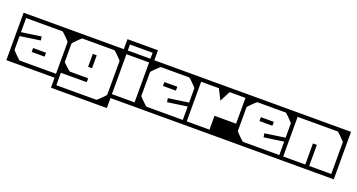

<svg xmlns="http://www.w3.org/2000/svg" viewBox="-63 -1162 3424 1840"><g transform="rotate(20 1649.5 -242.0)"><path d="M-20 -279H20V-120Q20 -118.5 27.8 -110Q35.5 -101.5 47 -89.8Q58.5 -78 70.5 -66.5Q82.5 -55 91 -47.5Q99.5 -40 101 -40Q101 -40 101 -40Q101 -40 101 -40Q101 -40 101 -40Q101 -40 101 -40Q107 -40 123.2 -40Q139.5 -40 160.2 -40Q181 -40 201.2 -40Q221.5 -40 235.5 -40Q249.5 -40 252 -40Q252 -30.5 252 -20.2Q252 -10 252 0Q252 0 252 0Q252 0 252 0Q252 0 252 0Q252 0 252 0Q252 0 252 0Q252 0 232.2 0Q212.5 0 181.8 0Q151 0 116 0Q81 0 50.2 0Q19.5 0 -0.2 0Q-20 0 -20 0Q-20 0 -20 0Q-20 0 -20 0Q-20 0 -20 0Q-20 0 -20 0Q-20 0 -20 -14Q-20 -28 -20 -52Q-20 -76 -20 -105.5Q-20 -135 -20 -166.2Q-20 -197.5 -20 -227Q-20 -256.5 -20 -279ZM-20 -235Q-20 -235 -20 -253Q-20 -271 -20 -299.2Q-20 -327.5 -20 -359.5Q-20 -391.5 -20 -419.8Q-20 -448 -20 -466Q-20 -484 -20 -484Q-20 -484 -20 -484Q-20 -484 -20 -484Q-20 -484 -20 -484Q-20 -484 -20 -484Q-20 -484 -0.2 -484Q19.5 -484 50.2 -484Q81 -484 116 -484Q151 -484 181.8 -484Q212.5 -484 232.2 -484Q252 -484 252 -484Q252 -484 252 -484Q252 -484 252 -484Q252 -484 252 -484Q252 -484 252 -484Q252 -484 252 -484Q252 -474.5 252 -464.2Q252 -454 252 -444Q252 -444 228.5 -444Q205 -444 170.5 -444Q136 -444 101.5 -444Q67 -444 43.5 -444Q20 -444 20 -444Q20 -444 20 -444Q20 -444 20 -444Q20 -444 20 -444Q20 -444 20 -444Q20 -444 20 -444Q20 -444 20 -444Q20 -444 20 -444Q20 -444 20 -444Q20 -444 20 -444Q20 -444 20 -444Q20 -444 20 -444Q20 -444 20 -423Q20 -402 20 -370.8Q20 -339.5 20 -308.2Q20 -277 20 -256Q20 -235 20 -235ZM512 -205H472V-364Q472 -365.5 464.2 -374Q456.5 -382.5 445 -394.2Q433.5 -406 421.5 -417.5Q409.5 -429 401 -436.5Q392.5 -444 391 -444Q391 -444 391 -444Q391 -444 391 -444Q391 -444 391 -444Q391 -444 391 -444Q385 -444 368.8 -444Q352.5 -444 331.8 -444Q311 -444 290.8 -444Q270.5 -444 256.5 -444Q242.5 -444 240 -444Q240 -454 240 -464.2Q240 -474.5 240 -484Q240 -484 240 -484Q240 -484 240 -484Q240 -484 240 -484Q240 -484 240 -484Q240 -484 240 -484Q240 -484 259.8 -484Q279.5 -484 310.2 -484Q341 -484 376 -484Q411 -484 441.8 -484Q472.5 -484 492.2 -484Q512 -484 512 -484Q512 -484 512 -484Q512 -484 512 -484Q512 -484 512 -484Q512 -484 512 -484Q512 -484 512 -470Q512 -456 512 -432Q512 -408 512 -378.5Q512 -349 512 -317.5Q512 -286 512 -257Q512 -228 512 -205ZM512 -249Q512 -249 512 -231Q512 -213 512 -184.8Q512 -156.5 512 -124.5Q512 -92.5 512 -64.2Q512 -36 512 -18Q512 0 512 0Q512 0 512 0Q512 0 512 0Q512 0 512 0Q512 0 512 0Q512 0 492.2 0Q472.5 0 441.8 0Q411 0 376 0Q341 0 310.2 0Q279.5 0 259.8 0Q240 0 240 0Q240 0 240 0Q240 0 240 0Q240 0 240 0Q240 0 240 0Q240 0 240 0Q240 -10 240 -20.2Q240 -30.5 240 -40Q240 -40 263.5 -40Q287 -40 321.5 -40Q356 -40 390.5 -40Q425 -40 448.5 -40Q472 -40 472 -40Q472 -40 472 -40Q472 -40 472 -40Q472 -40 472 -40Q472 -40 472 -40Q472 -40 472 -40Q472 -40 472 -40Q472 -40 472 -40Q472 -40 472 -40Q472 -40 472 -40Q472 -40 472 -40Q472 -40 472 -40Q472 -40 472 -61Q472 -82 472 -113.2Q472 -144.5 472 -175.8Q472 -207 472 -228Q472 -249 472 -249ZM512 -128H472Q472 -155.5 472 -172Q472 -188.5 472 -203.8Q472 -219 472 -243Q472 -243 472 -243Q472 -243 472 -243Q472 -243 472 -243Q472 -243 472 -243Q472 -268 472 -281Q472 -294 472 -302.8Q472 -311.5 472 -323.2Q472 -335 472 -358H512ZM185 -157Q185 -157 185 -157Q185 -157 185 -157Q185 -157 185 -157Q185 -157 185 -157Q185 -157 185 -157Q185 -157 185 -157Q185 -157 185 -157Q182 -157 181.5 -157.5Q181 -158 181 -161Q181 -166.5 181 -171.8Q181 -177 181 -182.2Q181 -187.5 181 -193Q181 -196 181.5 -196.5Q182 -197 185 -197Q185 -197 185 -197Q185 -197 185 -197Q185 -197 185 -197Q185 -197 185 -197Q185 -197 185 -197Q185 -197 185 -197Q185 -197 185 -197Q185 -197 203.8 -197Q222.5 -197 247 -197Q271.5 -197 290.2 -197Q309 -197 309 -197Q309 -197 309 -197Q309 -197 309 -197Q312 -197 312.5 -196.5Q313 -196 313 -193Q313 -187.5 313 -182.2Q313 -177 313 -171.8Q313 -166.5 313 -161Q313 -158 312.5 -157.5Q312 -157 309 -157Q309 -157 309 -157Q309 -157 309 -157Q309 -157 290.2 -157Q271.5 -157 247 -157Q222.5 -157 203.8 -157Q185 -157 185 -157ZM1 -314H20Q20 -314 20 -310.5Q20 -307 20 -303.5Q20 -300 20 -300Q20 -300 40.2 -303Q60.5 -306 90.2 -310.2Q120 -314.5 149.8 -318.8Q179.5 -323 199.8 -326Q220 -329 220 -329Q220 -329 220.2 -327Q220.5 -325 221.2 -320.8Q222 -316.5 223 -310Q224 -303.5 224.8 -299Q225.5 -294.5 225.8 -292.2Q226 -290 226 -290Q226 -290 205.2 -287Q184.5 -284 153.8 -279.5Q123 -275 92.2 -270.5Q61.5 -266 40.8 -263Q20 -260 20 -260Q20 -260 20 -255.2Q20 -250.5 20 -245.8Q20 -241 20 -241H1Z M1042 -205H1002V-364Q1002 -365.5 994.2 -374Q986.5 -382.5 975 -394.2Q963.5 -406 951.5 -417.5Q939.5 -429 931 -436.5Q922.5 -444 921 -444Q921 -444 921 -444Q921 -444 921 -444Q921 -444 921 -444Q921 -444 903.8 -444Q886.5 -444 861 -444Q835.5 -444 810 -444Q784.5 -444 767.2 -444Q750 -444 750 -444Q750 -454 750 -464.2Q750 -474.5 750 -484Q750 -484 750 -484Q750 -484 750 -484Q750 -484 750 -484Q750 -484 750 -484Q750 -484 750 -484Q753.5 -484 776 -484Q798.5 -484 831.8 -484Q865 -484 901.2 -484Q937.5 -484 969.5 -484Q1001.5 -484 1021.8 -484Q1042 -484 1042 -484Q1042 -484 1042 -484Q1042 -484 1042 -484Q1042 -484 1042 -484Q1042 -484 1042 -484Q1042 -484 1042 -463.8Q1042 -443.5 1042 -411.8Q1042 -380 1042 -344.5Q1042 -309 1042 -277.2Q1042 -245.5 1042 -225.2Q1042 -205 1042 -205ZM472 -205Q472 -205 472 -225.2Q472 -245.5 472 -277.2Q472 -309 472 -344.5Q472 -380 472 -411.8Q472 -443.5 472 -463.8Q472 -484 472 -484Q472 -484 472 -484Q472 -484 472 -484Q472 -484 472 -484Q472 -484 472 -484Q472 -484 492.2 -484Q512.5 -484 544.5 -484Q576.5 -484 612.8 -484Q649 -484 682.2 -484Q715.5 -484 738 -484Q760.5 -484 764 -484Q764 -484 764 -484Q764 -484 764 -484Q764 -484 764 -484Q764 -484 764 -484Q764 -484 764 -484Q764 -474.5 764 -464.2Q764 -454 764 -444Q764 -444 746.8 -444Q729.5 -444 704 -444Q678.5 -444 653 -444Q627.5 -444 610.2 -444Q593 -444 593 -444Q593 -444 593 -444Q593 -444 593 -444Q593 -444 593 -444Q591.5 -444 583 -436.5Q574.5 -429 562.5 -417.5Q550.5 -406 539 -394.2Q527.5 -382.5 519.8 -374Q512 -365.5 512 -364V-205ZM738 -212Q738 -212 738 -230.8Q738 -249.5 738 -274Q738 -298.5 738 -317.2Q738 -336 738 -336Q738 -336 738 -336Q738 -336 738 -336Q738 -339 738.5 -339.5Q739 -340 742 -340Q747.5 -340 752.8 -340Q758 -340 763.2 -340Q768.5 -340 774 -340Q777 -340 777.5 -339.5Q778 -339 778 -336Q778 -336 778 -336Q778 -336 778 -336Q778 -336 778 -317.2Q778 -298.5 778 -274Q778 -249.5 778 -230.8Q778 -212 778 -212Q778 -212 778 -212Q778 -212 778 -212Q778 -212 778 -212Q778 -212 778 -212Q778 -212 778 -212Q778 -212 778 -212Q778 -212 778 -212Q778 -209 777.5 -208.5Q777 -208 774 -208Q766 -208 758.2 -208Q750.5 -208 742 -208Q739 -208 738.5 -208.5Q738 -209 738 -212Q738 -212 738 -212Q738 -212 738 -212Q738 -212 738 -212Q738 -212 738 -212Q738 -212 738 -212Q738 -212 738 -212Q738 -212 738 -212ZM1042 -177Q1042 -177 1042 -156.8Q1042 -136.5 1042 -104.8Q1042 -73 1042 -37.5Q1042 -2 1042 29.8Q1042 61.5 1042 81.8Q1042 102 1042 102Q1042 102 1042 102Q1042 102 1042 102Q1042 102 1042 102Q1042 102 1042 102Q1042 102 1021.8 102Q1001.5 102 969.5 102Q937.5 102 901.2 102Q865 102 831.8 102Q798.5 102 776 102Q753.5 102 750 102Q750 102 750 102Q750 102 750 102Q750 102 750 102Q750 102 750 102Q750 102 750 102Q750 92 750 81.8Q750 71.5 750 62Q750 62 767.2 62Q784.5 62 810 62Q835.5 62 861 62Q886.5 62 903.8 62Q921 62 921 62Q921 62 921 62Q921 62 921 62Q921 62 921 62Q922.5 62 931 54.5Q939.5 47 951.5 35.5Q963.5 24 975 12.2Q986.5 0.5 994.2 -8Q1002 -16.5 1002 -18V-177ZM1042 -77H1002Q1002 -104.5 1002 -121Q1002 -137.5 1002 -152.8Q1002 -168 1002 -192Q1002 -192 1002 -192Q1002 -192 1002 -192Q1002 -192 1002 -192Q1002 -192 1002 -192Q1002 -217 1002 -230Q1002 -243 1002 -251.8Q1002 -260.5 1002 -272.2Q1002 -284 1002 -307H1042ZM590 -105Q590 -105 603.5 -105Q617 -105 638 -105Q659 -105 683 -105Q707 -105 728 -105Q749 -105 762.5 -105Q776 -105 776 -105Q776 -105 776 -99.8Q776 -94.5 776 -89.2Q776 -84 776 -84Q776 -84 776 -79.2Q776 -74.5 776 -69.8Q776 -65 776 -65Q763.5 -65 742.2 -65Q721 -65 694.8 -65Q668.5 -65 640.8 -65Q613 -65 586.8 -65Q560.5 -65 539 -65Q517.5 -65 504 -65Q504 -65 504 -65Q504 -65 504 -65Q504 -65 504 -65Q504 -72.5 504 -91.8Q504 -111 504 -135.5Q504 -160 504 -184Q504 -208 504 -225Q504 -242 504 -246H512Q512 -239 512 -228.5Q512 -218 512 -204.5Q512 -191 512 -175Q512 -173.5 519.5 -166Q527 -158.5 538 -148.2Q549 -138 560.5 -128Q572 -118 580.2 -111.5Q588.5 -105 590 -105ZM472 -177H512Q512 -177 512 -159.8Q512 -142.5 512 -115.2Q512 -88 512 -57.5Q512 -27 512 0.2Q512 27.5 512 44.8Q512 62 512 62Q512 62 512 62Q512 62 512 62Q512 62 512 62Q512 62 512 62Q512 62 512 62Q512 62 512 62Q512 62 512 62Q512 62 512 62Q512 62 512 62Q512 62 512 62Q512 62 512 62Q512 62 512 62Q512 62 530.2 62Q548.5 62 577.2 62Q606 62 638 62Q670 62 698.8 62Q727.5 62 745.8 62Q764 62 764 62Q764 71.5 764 81.8Q764 92 764 102Q764 102 764 102Q764 102 764 102Q764 102 764 102Q764 102 764 102Q764 102 764 102Q764 102 743 102Q722 102 688.8 102Q655.5 102 618 102Q580.5 102 547.2 102Q514 102 493 102Q472 102 472 102Q472 102 472 102Q472 102 472 102Q472 102 472 102Q472 102 472 102Q472 102 472 81.8Q472 61.5 472 29.8Q472 -2 472 -37.5Q472 -73 472 -104.8Q472 -136.5 472 -156.8Q472 -177 472 -177ZM472 -76V-306H512Q512 -283 512 -271.2Q512 -259.5 512 -250.8Q512 -242 512 -229Q512 -216 512 -191Q512 -191 512 -191Q512 -191 512 -191Q512 -191 512 -191Q512 -191 512 -191Q512 -167 512 -151.8Q512 -136.5 512 -120Q512 -103.5 512 -76Z M1313 -249Q1313 -228.5 1313 -204.2Q1313 -180 1313 -153.8Q1313 -127.5 1313 -100.8Q1313 -74 1313 -48.5Q1313 -23 1313 0Q1313 0 1297.2 0Q1281.5 0 1258.2 0Q1235 0 1211.8 0Q1188.5 0 1172.8 0Q1157 0 1157 0Q1157 0 1157 0Q1157 0 1157 0Q1157 0 1157 0Q1157 0 1157 0Q1153.5 -7.5 1153.5 -20Q1153.5 -32.5 1157 -40Q1167.5 -40 1180.5 -40Q1193.5 -40 1208.2 -40Q1223 -40 1239.5 -40Q1256 -40 1273 -40Q1273 -40 1273 -40Q1273 -40 1273 -40Q1273 -40 1273 -40Q1273 -40 1273 -40Q1273 -40 1273 -40Q1273 -40 1273 -40Q1273 -40 1273 -40Q1273 -40 1273 -40Q1273 -40 1273 -61Q1273 -82 1273 -113.2Q1273 -144.5 1273 -175.8Q1273 -207 1273 -228Q1273 -249 1273 -249ZM1002 -249H1042Q1042 -249 1042 -228Q1042 -207 1042 -175.8Q1042 -144.5 1042 -113.2Q1042 -82 1042 -61Q1042 -40 1042 -40Q1042 -40 1042 -40Q1042 -40 1042 -40Q1042 -40 1042 -40Q1042 -40 1042 -40Q1042 -40 1042 -40Q1042 -40 1042 -40Q1042 -40 1042 -40Q1042 -40 1042 -40Q1059.5 -40 1075.8 -40Q1092 -40 1106.8 -40Q1121.5 -40 1134.5 -40Q1147.5 -40 1158 -40Q1162 -32.5 1162 -20Q1162 -7.5 1158 0Q1158 0 1158 0Q1158 0 1158 0Q1158 0 1158 0Q1158 0 1158 0Q1158 0 1142.2 0Q1126.5 0 1103.2 0Q1080 0 1056.8 0Q1033.5 0 1017.8 0Q1002 0 1002 0Q1002 -23 1002 -48.5Q1002 -74 1002 -100.8Q1002 -127.5 1002 -153.8Q1002 -180 1002 -204.2Q1002 -228.5 1002 -249ZM1002 -358H1042Q1042 -330.5 1042 -314Q1042 -297.5 1042 -282.2Q1042 -267 1042 -243Q1042 -243 1042 -243Q1042 -243 1042 -243Q1042 -243 1042 -243Q1042 -243 1042 -243Q1042 -218 1042 -205Q1042 -192 1042 -183.2Q1042 -174.5 1042 -162.8Q1042 -151 1042 -128H1002ZM1313 -358V-128H1273Q1273 -151 1273 -162.8Q1273 -174.5 1273 -183.2Q1273 -192 1273 -205Q1273 -218 1273 -243Q1273 -243 1273 -243Q1273 -243 1273 -243Q1273 -243 1273 -243Q1273 -243 1273 -243Q1273 -267 1273 -282.2Q1273 -297.5 1273 -314Q1273 -330.5 1273 -358ZM1313 -337H1273Q1273 -337 1273 -358Q1273 -379 1273 -410.2Q1273 -441.5 1273 -472.8Q1273 -504 1273 -525Q1273 -546 1273 -546Q1273 -546 1273 -546Q1273 -546 1273 -546Q1273 -546 1273 -546Q1273 -546 1273 -546Q1273 -546 1273 -546Q1273 -546 1273 -546Q1273 -546 1273 -546Q1273 -546 1273 -546Q1256 -546 1239.5 -546Q1223 -546 1208.2 -546Q1193.5 -546 1180.5 -546Q1167.5 -546 1157 -546Q1153.5 -553.5 1153.5 -566Q1153.5 -578.5 1157 -586Q1157 -586 1157 -586Q1157 -586 1157 -586Q1157 -586 1157 -586Q1157 -586 1157 -586Q1157 -586 1172.8 -586Q1188.5 -586 1211.8 -586Q1235 -586 1258.2 -586Q1281.5 -586 1297.2 -586Q1313 -586 1313 -586Q1313 -563 1313 -537.5Q1313 -512 1313 -485.2Q1313 -458.5 1313 -432.2Q1313 -406 1313 -381.8Q1313 -357.5 1313 -337ZM1002 -337Q1002 -357.5 1002 -381.8Q1002 -406 1002 -432.2Q1002 -458.5 1002 -485.2Q1002 -512 1002 -537.5Q1002 -563 1002 -586Q1002 -586 1017.8 -586Q1033.5 -586 1056.8 -586Q1080 -586 1103.2 -586Q1126.5 -586 1142.2 -586Q1158 -586 1158 -586Q1158 -586 1158 -586Q1158 -586 1158 -586Q1158 -586 1158 -586Q1158 -586 1158 -586Q1162 -578.5 1162 -566Q1162 -553.5 1158 -546Q1147.5 -546 1134.5 -546Q1121.5 -546 1106.8 -546Q1092 -546 1075.8 -546Q1059.5 -546 1042 -546Q1042 -546 1042 -546Q1042 -546 1042 -546Q1042 -546 1042 -546Q1042 -546 1042 -546Q1042 -546 1042 -546Q1042 -546 1042 -546Q1042 -546 1042 -546Q1042 -546 1042 -546Q1042 -546 1042 -525Q1042 -504 1042 -472.8Q1042 -441.5 1042 -410.2Q1042 -379 1042 -358Q1042 -337 1042 -337ZM1313 -307H1273Q1273 -322 1273 -337.8Q1273 -353.5 1273 -367Q1273 -380.5 1273 -388.8Q1273 -397 1273 -397Q1273 -397 1273 -397Q1273 -397 1273 -397Q1273 -397 1273 -398.5Q1273 -400 1273 -404.8Q1273 -409.5 1273 -419.8Q1273 -430 1273 -447Q1273 -447 1273 -447Q1273 -447 1273 -447Q1273 -447 1255.8 -447Q1238.5 -447 1215.5 -447Q1192.5 -447 1175.2 -447Q1158 -447 1158 -447Q1158 -447 1158 -452.8Q1158 -458.5 1158 -466Q1158 -473.5 1158 -479.2Q1158 -485 1158 -485Q1165 -485 1173.5 -485Q1182 -485 1194.8 -485Q1207.5 -485 1225.5 -485Q1243.5 -485 1269 -485Q1272.5 -485 1279.5 -485Q1286.5 -485 1293 -485Q1299.5 -485 1302 -485Q1304 -485 1305.8 -485Q1307.5 -485 1309.2 -485Q1311 -485 1313 -485Q1313 -469.5 1313 -445.5Q1313 -421.5 1313 -395Q1313 -368.5 1313 -345Q1313 -321.5 1313 -307ZM1002 -307Q1002 -321.5 1002 -345Q1002 -368.5 1002 -395Q1002 -421.5 1002 -445.5Q1002 -469.5 1002 -485Q1004 -485 1005.8 -485Q1007.5 -485 1009.2 -485Q1011 -485 1013 -485Q1015.5 -485 1022 -485Q1028.5 -485 1035.5 -485Q1042.5 -485 1046 -485Q1063 -485 1076.8 -485Q1090.5 -485 1101.2 -485Q1112 -485 1120.8 -485Q1129.5 -485 1136.2 -485Q1143 -485 1148.2 -485Q1153.5 -485 1158 -485Q1158 -485 1158 -479.2Q1158 -473.5 1158 -466Q1158 -458.5 1158 -452.8Q1158 -447 1158 -447Q1158 -447 1146.2 -447Q1134.5 -447 1117.2 -447Q1100 -447 1082.8 -447Q1065.5 -447 1053.8 -447Q1042 -447 1042 -447Q1042 -447 1042 -447Q1042 -447 1042 -447Q1042 -430 1042 -419.8Q1042 -409.5 1042 -404.8Q1042 -400 1042 -398.5Q1042 -397 1042 -397Q1042 -397 1042 -397Q1042 -397 1042 -397Q1042 -397 1042 -388.8Q1042 -380.5 1042 -367Q1042 -353.5 1042 -337.8Q1042 -322 1042 -307Z M1273 -205Q1273 -228 1273 -257Q1273 -286 1273 -317.5Q1273 -349 1273 -378.5Q1273 -408 1273 -432Q1273 -456 1273 -470Q1273 -484 1273 -484Q1273 -484 1273 -484Q1273 -484 1273 -484Q1273 -484 1273 -484Q1273 -484 1273 -484Q1273 -484 1292.8 -484Q1312.5 -484 1343.2 -484Q1374 -484 1409 -484Q1444 -484 1474.8 -484Q1505.5 -484 1525.2 -484Q1545 -484 1545 -484Q1545 -484 1545 -484Q1545 -484 1545 -484Q1545 -484 1545 -484Q1545 -484 1545 -484Q1545 -484 1545 -484Q1545 -474.5 1545 -464.2Q1545 -454 1545 -444Q1542.5 -444 1528.5 -444Q1514.5 -444 1494.2 -444Q1474 -444 1453.2 -444Q1432.5 -444 1416.2 -444Q1400 -444 1394 -444Q1394 -444 1394 -444Q1394 -444 1394 -444Q1394 -444 1394 -444Q1394 -444 1394 -444Q1392.5 -444 1384 -436.5Q1375.5 -429 1363.5 -417.5Q1351.5 -406 1340 -394.2Q1328.5 -382.5 1320.8 -374Q1313 -365.5 1313 -364V-205ZM1273 -357H1313Q1313 -329.5 1313 -313Q1313 -296.5 1313 -281.2Q1313 -266 1313 -242Q1313 -242 1313 -242Q1313 -242 1313 -242Q1313 -242 1313 -242Q1313 -242 1313 -242Q1313 -217 1313 -204Q1313 -191 1313 -182.2Q1313 -173.5 1313 -161.8Q1313 -150 1313 -127H1273ZM1273 -279H1313V-120Q1313 -118.5 1320.8 -110Q1328.5 -101.5 1340 -89.8Q1351.5 -78 1363.5 -66.5Q1375.5 -55 1384 -47.5Q1392.5 -40 1394 -40Q1394 -40 1394 -40Q1394 -40 1394 -40Q1394 -40 1394 -40Q1394 -40 1394 -40Q1400 -40 1416.2 -40Q1432.5 -40 1453.2 -40Q1474 -40 1494.2 -40Q1514.5 -40 1528.5 -40Q1542.5 -40 1545 -40Q1545 -30.5 1545 -20.2Q1545 -10 1545 0Q1545 0 1545 0Q1545 0 1545 0Q1545 0 1545 0Q1545 0 1545 0Q1545 0 1545 0Q1545 0 1525.2 0Q1505.5 0 1474.8 0Q1444 0 1409 0Q1374 0 1343.2 0Q1312.5 0 1292.8 0Q1273 0 1273 0Q1273 0 1273 0Q1273 0 1273 0Q1273 0 1273 0Q1273 0 1273 0Q1273 0 1273 -14Q1273 -28 1273 -52Q1273 -76 1273 -105.5Q1273 -135 1273 -166.2Q1273 -197.5 1273 -227Q1273 -256.5 1273 -279ZM1805 -205H1765V-364Q1765 -365.5 1757.2 -374Q1749.5 -382.5 1738 -394.2Q1726.5 -406 1714.5 -417.5Q1702.5 -429 1694 -436.5Q1685.5 -444 1684 -444Q1684 -444 1684 -444Q1684 -444 1684 -444Q1684 -444 1684 -444Q1684 -444 1684 -444Q1678 -444 1661.8 -444Q1645.5 -444 1624.8 -444Q1604 -444 1583.8 -444Q1563.5 -444 1549.5 -444Q1535.5 -444 1533 -444Q1533 -454 1533 -464.2Q1533 -474.5 1533 -484Q1533 -484 1533 -484Q1533 -484 1533 -484Q1533 -484 1533 -484Q1533 -484 1533 -484Q1533 -484 1533 -484Q1533 -484 1552.8 -484Q1572.5 -484 1603.2 -484Q1634 -484 1669 -484Q1704 -484 1734.8 -484Q1765.5 -484 1785.2 -484Q1805 -484 1805 -484Q1805 -484 1805 -484Q1805 -484 1805 -484Q1805 -484 1805 -484Q1805 -484 1805 -484Q1805 -484 1805 -470Q1805 -456 1805 -432Q1805 -408 1805 -378.5Q1805 -349 1805 -317.5Q1805 -286 1805 -257Q1805 -228 1805 -205ZM1805 -249Q1805 -249 1805 -231Q1805 -213 1805 -184.8Q1805 -156.5 1805 -124.5Q1805 -92.5 1805 -64.2Q1805 -36 1805 -18Q1805 0 1805 0Q1805 0 1805 0Q1805 0 1805 0Q1805 0 1805 0Q1805 0 1805 0Q1805 0 1785.2 0Q1765.5 0 1734.8 0Q1704 0 1669 0Q1634 0 1603.2 0Q1572.5 0 1552.8 0Q1533 0 1533 0Q1533 0 1533 0Q1533 0 1533 0Q1533 0 1533 0Q1533 0 1533 0Q1533 0 1533 0Q1533 -10 1533 -20.2Q1533 -30.5 1533 -40Q1533 -40 1556.5 -40Q1580 -40 1614.5 -40Q1649 -40 1683.5 -40Q1718 -40 1741.5 -40Q1765 -40 1765 -40Q1765 -40 1765 -40Q1765 -40 1765 -40Q1765 -40 1765 -40Q1765 -40 1765 -40Q1765 -40 1765 -40Q1765 -40 1765 -40Q1765 -40 1765 -40Q1765 -40 1765 -40Q1765 -40 1765 -40Q1765 -40 1765 -40Q1765 -40 1765 -40Q1765 -40 1765 -61Q1765 -82 1765 -113.2Q1765 -144.5 1765 -175.8Q1765 -207 1765 -228Q1765 -249 1765 -249ZM1603 -321Q1603 -321 1603 -321Q1603 -321 1603 -321Q1603 -321 1603 -321Q1603 -321 1603 -321Q1603 -321 1603 -321Q1603 -321 1603 -321Q1603 -321 1603 -321Q1606 -321 1606.5 -320.5Q1607 -320 1607 -317Q1607 -311.5 1607 -306.2Q1607 -301 1607 -295.8Q1607 -290.5 1607 -285Q1607 -282 1606.5 -281.5Q1606 -281 1603 -281Q1603 -281 1603 -281Q1603 -281 1603 -281Q1603 -281 1603 -281Q1603 -281 1603 -281Q1603 -281 1603 -281Q1603 -281 1603 -281Q1603 -281 1603 -281Q1603 -281 1584.2 -281Q1565.5 -281 1541 -281Q1516.5 -281 1497.8 -281Q1479 -281 1479 -281Q1479 -281 1479 -281Q1479 -281 1479 -281Q1476 -281 1475.5 -281.5Q1475 -282 1475 -285Q1475 -290.5 1475 -295.8Q1475 -301 1475 -306.2Q1475 -311.5 1475 -317Q1475 -320 1475.5 -320.5Q1476 -321 1479 -321Q1479 -321 1479 -321Q1479 -321 1479 -321Q1479 -321 1497.8 -321Q1516.5 -321 1541 -321Q1565.5 -321 1584.2 -321Q1603 -321 1603 -321ZM1784 -163H1765Q1765 -163 1765 -166.5Q1765 -170 1765 -173.5Q1765 -177 1765 -177Q1765 -177 1744.8 -174Q1724.5 -171 1694.8 -166.8Q1665 -162.5 1635.2 -158.2Q1605.5 -154 1585.2 -151Q1565 -148 1565 -148Q1565 -148 1564.8 -150Q1564.5 -152 1563.8 -156.2Q1563 -160.5 1562 -167Q1561 -173.5 1560.2 -178Q1559.5 -182.5 1559.2 -184.8Q1559 -187 1559 -187Q1559 -187 1579.8 -190Q1600.5 -193 1631.2 -197.5Q1662 -202 1692.8 -206.5Q1723.5 -211 1744.2 -214Q1765 -217 1765 -217Q1765 -217 1765 -221.8Q1765 -226.5 1765 -231.2Q1765 -236 1765 -236H1784Z M2051 0Q2051 0 2051 0Q2051 0 2051 0Q2051 0 2051 0Q2051 0 2051 0Q2051 0 2051 0Q2051 0 2051 0Q2049 0 2027.5 0Q2006 0 1973.5 0Q1941 0 1905 0Q1869 0 1837 0Q1805 0 1785 0Q1765 0 1765 0Q1765 0 1765 0Q1765 0 1765 0Q1765 0 1765 0V-258H1805V-40Q1805 -40 1805 -40Q1805 -40 1805 -40Q1805 -40 1805 -40Q1805 -40 1822.5 -40Q1840 -40 1863 -40Q1886 -40 1903.5 -40Q1921 -40 1921 -40Q1921 -40 1921 -40Q1921 -40 1921 -40Q1921 -40 1921 -40Q1921 -40 1921 -40Q1921 -40 1921 -40Q1921 -40 1938.5 -40Q1956 -40 1979 -40Q2002 -40 2019.5 -40Q2037 -40 2037 -40Q2037 -40 2037 -40Q2037 -40 2037 -40Q2037 -40 2037 -42.5Q2037 -45 2037 -57.5Q2037 -70 2037 -99Q2037 -128 2037 -181Q2037 -181 2037 -181Q2037 -181 2037 -181Q2037 -181 2037 -181Q2037 -181 2037 -181Q2037 -181 2037 -181Q2037 -181 2059.2 -181Q2081.5 -181 2114.2 -181Q2147 -181 2179.8 -181Q2212.5 -181 2234.8 -181Q2257 -181 2257 -181Q2257 -181 2257 -181Q2257 -181 2257 -181Q2257 -181 2257 -181Q2257 -181 2257 -181Q2257 -181 2257 -181Q2257 -181 2257 -197Q2257 -213 2257 -236.5Q2257 -260 2257 -283.5Q2257 -307 2257 -323Q2257 -339 2257 -339Q2257 -339 2257 -339Q2257 -339 2257 -339Q2257 -339 2257 -339Q2257 -339 2257 -339Q2257 -339 2257 -339H2297V0Q2297 0 2279.8 0Q2262.5 0 2235 0Q2207.5 0 2176.2 0Q2145 0 2117 0Q2089 0 2070.8 0Q2052.5 0 2051 0Q2051 0 2051 0Q2051 0 2051 0Q2051 0 2051 0Q2051 0 2051 0ZM1765 -235Q1765 -235 1765 -253Q1765 -271 1765 -299.2Q1765 -327.5 1765 -359.5Q1765 -391.5 1765 -419.8Q1765 -448 1765 -466Q1765 -484 1765 -484Q1765 -484 1765 -484Q1765 -484 1765 -484Q1765 -484 1765 -484Q1765 -484 1784.8 -484Q1804.5 -484 1836 -484Q1867.5 -484 1902.5 -484Q1937.5 -484 1969 -484Q2000.5 -484 2020.2 -484Q2040 -484 2040 -484Q2040 -484 2040 -484Q2040 -484 2040 -484Q2040 -484 2040 -484Q2040 -484 2040 -484Q2040 -484 2040 -484Q2040 -484 2040 -484Q2040 -484 2040 -484Q2040 -484 2040 -484Q2040 -484 2040 -484Q2040 -478.5 2040 -465Q2040 -451.5 2040 -434Q2040 -416.5 2040 -398Q2040 -379.5 2040 -363.2Q2040 -347 2040 -337Q2040 -337 2031.8 -353.2Q2023.5 -369.5 2013 -390.5Q2002.5 -411.5 1994.2 -427.8Q1986 -444 1986 -444Q1986 -444 1967.8 -444Q1949.5 -444 1922.5 -444Q1895.5 -444 1868.5 -444Q1841.5 -444 1823.2 -444Q1805 -444 1805 -444Q1805 -444 1805 -444Q1805 -444 1805 -444Q1805 -444 1805 -444Q1805 -444 1805 -444Q1805 -444 1805 -444Q1805 -444 1805 -444Q1805 -444 1805 -444Q1805 -444 1805 -444Q1805 -444 1805 -444Q1805 -444 1805 -444Q1805 -444 1805 -444Q1805 -444 1805 -423Q1805 -402 1805 -370.8Q1805 -339.5 1805 -308.2Q1805 -277 1805 -256Q1805 -235 1805 -235ZM2297 -283H2257Q2257 -283 2257 -283Q2257 -283 2257 -283Q2257 -283 2257 -283Q2257 -283 2257 -283Q2257 -283 2257 -284.5Q2257 -286 2257 -293.2Q2257 -300.5 2257 -317.5Q2257 -334.5 2257 -365Q2257 -395.5 2257 -444Q2257 -444 2257 -444Q2257 -444 2257 -444Q2257 -444 2257 -444Q2257 -444 2257 -444Q2257 -444 2245.2 -444Q2233.5 -444 2215.2 -444Q2197 -444 2176.5 -444Q2156 -444 2137.8 -444Q2119.5 -444 2107.8 -444Q2096 -444 2096 -444Q2096 -444 2087.5 -427.8Q2079 -411.5 2068 -390.5Q2057 -369.5 2048.5 -353.2Q2040 -337 2040 -337Q2040 -337 2040 -337Q2040 -337 2040 -337Q2040 -337 2040 -337Q2040 -337 2037.8 -353.2Q2035.5 -369.5 2032.8 -390.5Q2030 -411.5 2027.8 -427.8Q2025.5 -444 2025.5 -444Q2025.5 -444 2025.5 -448Q2025.5 -452 2025.5 -458Q2025.5 -464 2025.5 -470Q2025.5 -476 2025.5 -480Q2025.5 -484 2025.5 -484Q2025.5 -484 2025.5 -484Q2025.5 -484 2025.5 -484Q2025.5 -484 2025.5 -484Q2025.5 -484 2025.5 -484Q2025.5 -484 2045 -484Q2064.5 -484 2095.5 -484Q2126.5 -484 2161.2 -484Q2196 -484 2227 -484Q2258 -484 2277.5 -484Q2297 -484 2297 -484Q2297 -484 2297 -484Q2297 -484 2297 -484Q2297 -484 2297 -484Q2297 -484 2297 -484Q2297 -484 2297 -484Q2297 -484 2297 -484Q2297 -484 2297 -484Q2297 -484 2297 -484Q2297 -484 2297 -484Q2297 -484 2297 -484Q2297 -484 2297 -484Q2297 -484 2297 -484Q2297 -484 2297 -469.5Q2297 -455 2297 -432Q2297 -409 2297 -383.5Q2297 -358 2297 -335Q2297 -312 2297 -297.5Q2297 -283 2297 -283Z M2257 -205Q2257 -228 2257 -257Q2257 -286 2257 -317.5Q2257 -349 2257 -378.5Q2257 -408 2257 -432Q2257 -456 2257 -470Q2257 -484 2257 -484Q2257 -484 2257 -484Q2257 -484 2257 -484Q2257 -484 2257 -484Q2257 -484 2257 -484Q2257 -484 2276.8 -484Q2296.5 -484 2327.2 -484Q2358 -484 2393 -484Q2428 -484 2458.8 -484Q2489.5 -484 2509.2 -484Q2529 -484 2529 -484Q2529 -484 2529 -484Q2529 -484 2529 -484Q2529 -484 2529 -484Q2529 -484 2529 -484Q2529 -484 2529 -484Q2529 -474.5 2529 -464.2Q2529 -454 2529 -444Q2526.5 -444 2512.5 -444Q2498.5 -444 2478.2 -444Q2458 -444 2437.2 -444Q2416.5 -444 2400.2 -444Q2384 -444 2378 -444Q2378 -444 2378 -444Q2378 -444 2378 -444Q2378 -444 2378 -444Q2378 -444 2378 -444Q2376.5 -444 2368 -436.5Q2359.5 -429 2347.5 -417.5Q2335.5 -406 2324 -394.2Q2312.5 -382.5 2304.8 -374Q2297 -365.5 2297 -364V-205ZM2257 -357H2297Q2297 -329.5 2297 -313Q2297 -296.5 2297 -281.2Q2297 -266 2297 -242Q2297 -242 2297 -242Q2297 -242 2297 -242Q2297 -242 2297 -242Q2297 -242 2297 -242Q2297 -217 2297 -204Q2297 -191 2297 -182.2Q2297 -173.5 2297 -161.8Q2297 -150 2297 -127H2257ZM2257 -279H2297V-120Q2297 -118.5 2304.8 -110Q2312.5 -101.5 2324 -89.8Q2335.5 -78 2347.5 -66.5Q2359.5 -55 2368 -47.5Q2376.5 -40 2378 -40Q2378 -40 2378 -40Q2378 -40 2378 -40Q2378 -40 2378 -40Q2378 -40 2378 -40Q2384 -40 2400.2 -40Q2416.5 -40 2437.2 -40Q2458 -40 2478.2 -40Q2498.5 -40 2512.5 -40Q2526.5 -40 2529 -40Q2529 -30.5 2529 -20.2Q2529 -10 2529 0Q2529 0 2529 0Q2529 0 2529 0Q2529 0 2529 0Q2529 0 2529 0Q2529 0 2529 0Q2529 0 2509.2 0Q2489.5 0 2458.8 0Q2428 0 2393 0Q2358 0 2327.2 0Q2296.5 0 2276.8 0Q2257 0 2257 0Q2257 0 2257 0Q2257 0 2257 0Q2257 0 2257 0Q2257 0 2257 0Q2257 0 2257 -14Q2257 -28 2257 -52Q2257 -76 2257 -105.5Q2257 -135 2257 -166.2Q2257 -197.5 2257 -227Q2257 -256.5 2257 -279ZM2789 -205H2749V-364Q2749 -365.5 2741.2 -374Q2733.5 -382.5 2722 -394.2Q2710.5 -406 2698.5 -417.5Q2686.5 -429 2678 -436.5Q2669.5 -444 2668 -444Q2668 -444 2668 -444Q2668 -444 2668 -444Q2668 -444 2668 -444Q2668 -444 2668 -444Q2662 -444 2645.8 -444Q2629.5 -444 2608.8 -444Q2588 -444 2567.8 -444Q2547.5 -444 2533.5 -444Q2519.5 -444 2517 -444Q2517 -454 2517 -464.2Q2517 -474.5 2517 -484Q2517 -484 2517 -484Q2517 -484 2517 -484Q2517 -484 2517 -484Q2517 -484 2517 -484Q2517 -484 2517 -484Q2517 -484 2536.8 -484Q2556.5 -484 2587.2 -484Q2618 -484 2653 -484Q2688 -484 2718.8 -484Q2749.5 -484 2769.2 -484Q2789 -484 2789 -484Q2789 -484 2789 -484Q2789 -484 2789 -484Q2789 -484 2789 -484Q2789 -484 2789 -484Q2789 -484 2789 -470Q2789 -456 2789 -432Q2789 -408 2789 -378.5Q2789 -349 2789 -317.5Q2789 -286 2789 -257Q2789 -228 2789 -205ZM2789 -249Q2789 -249 2789 -231Q2789 -213 2789 -184.8Q2789 -156.5 2789 -124.5Q2789 -92.5 2789 -64.2Q2789 -36 2789 -18Q2789 0 2789 0Q2789 0 2789 0Q2789 0 2789 0Q2789 0 2789 0Q2789 0 2789 0Q2789 0 2769.2 0Q2749.5 0 2718.8 0Q2688 0 2653 0Q2618 0 2587.2 0Q2556.5 0 2536.8 0Q2517 0 2517 0Q2517 0 2517 0Q2517 0 2517 0Q2517 0 2517 0Q2517 0 2517 0Q2517 0 2517 0Q2517 -10 2517 -20.2Q2517 -30.5 2517 -40Q2517 -40 2540.5 -40Q2564 -40 2598.5 -40Q2633 -40 2667.5 -40Q2702 -40 2725.5 -40Q2749 -40 2749 -40Q2749 -40 2749 -40Q2749 -40 2749 -40Q2749 -40 2749 -40Q2749 -40 2749 -40Q2749 -40 2749 -40Q2749 -40 2749 -40Q2749 -40 2749 -40Q2749 -40 2749 -40Q2749 -40 2749 -40Q2749 -40 2749 -40Q2749 -40 2749 -40Q2749 -40 2749 -61Q2749 -82 2749 -113.2Q2749 -144.5 2749 -175.8Q2749 -207 2749 -228Q2749 -249 2749 -249ZM2587 -321Q2587 -321 2587 -321Q2587 -321 2587 -321Q2587 -321 2587 -321Q2587 -321 2587 -321Q2587 -321 2587 -321Q2587 -321 2587 -321Q2587 -321 2587 -321Q2590 -321 2590.5 -320.5Q2591 -320 2591 -317Q2591 -311.5 2591 -306.2Q2591 -301 2591 -295.8Q2591 -290.5 2591 -285Q2591 -282 2590.5 -281.5Q2590 -281 2587 -281Q2587 -281 2587 -281Q2587 -281 2587 -281Q2587 -281 2587 -281Q2587 -281 2587 -281Q2587 -281 2587 -281Q2587 -281 2587 -281Q2587 -281 2587 -281Q2587 -281 2568.2 -281Q2549.5 -281 2525 -281Q2500.5 -281 2481.8 -281Q2463 -281 2463 -281Q2463 -281 2463 -281Q2463 -281 2463 -281Q2460 -281 2459.5 -281.5Q2459 -282 2459 -285Q2459 -290.5 2459 -295.8Q2459 -301 2459 -306.2Q2459 -311.5 2459 -317Q2459 -320 2459.5 -320.5Q2460 -321 2463 -321Q2463 -321 2463 -321Q2463 -321 2463 -321Q2463 -321 2481.8 -321Q2500.5 -321 2525 -321Q2549.5 -321 2568.2 -321Q2587 -321 2587 -321ZM2768 -163H2749Q2749 -163 2749 -166.5Q2749 -170 2749 -173.5Q2749 -177 2749 -177Q2749 -177 2728.8 -174Q2708.5 -171 2678.8 -166.8Q2649 -162.5 2619.2 -158.2Q2589.5 -154 2569.2 -151Q2549 -148 2549 -148Q2549 -148 2548.8 -150Q2548.5 -152 2547.8 -156.2Q2547 -160.5 2546 -167Q2545 -173.5 2544.2 -178Q2543.5 -182.5 2543.2 -184.8Q2543 -187 2543 -187Q2543 -187 2563.8 -190Q2584.5 -193 2615.2 -197.5Q2646 -202 2676.8 -206.5Q2707.5 -211 2728.2 -214Q2749 -217 2749 -217Q2749 -217 2749 -221.8Q2749 -226.5 2749 -231.2Q2749 -236 2749 -236H2768Z M3319 -128H3279Q3279 -155.5 3279 -172Q3279 -188.5 3279 -203.8Q3279 -219 3279 -243Q3279 -243 3279 -243Q3279 -243 3279 -243Q3279 -243 3279 -243Q3279 -243 3279 -243Q3279 -268 3279 -281Q3279 -294 3279 -302.8Q3279 -311.5 3279 -323.2Q3279 -335 3279 -358H3319ZM2749 -128V-358H2789Q2789 -335 2789 -323.2Q2789 -311.5 2789 -302.8Q2789 -294 2789 -281Q2789 -268 2789 -243Q2789 -243 2789 -243Q2789 -243 2789 -243Q2789 -243 2789 -243Q2789 -243 2789 -243Q2789 -219 2789 -203.8Q2789 -188.5 2789 -172Q2789 -155.5 2789 -128ZM3319 -205H3279V-364Q3279 -365.5 3271.2 -374Q3263.5 -382.5 3252 -394.2Q3240.5 -406 3228.5 -417.5Q3216.5 -429 3208 -436.5Q3199.5 -444 3198 -444Q3198 -444 3198 -444Q3198 -444 3198 -444Q3198 -444 3198 -444Q3198 -444 3180.8 -444Q3163.5 -444 3138 -444Q3112.5 -444 3087 -444Q3061.5 -444 3044.2 -444Q3027 -444 3027 -444Q3027 -454 3027 -464.2Q3027 -474.5 3027 -484Q3027 -484 3027 -484Q3027 -484 3027 -484Q3027 -484 3027 -484Q3027 -484 3027 -484Q3027 -484 3027 -484Q3030.5 -484 3053 -484Q3075.5 -484 3108.8 -484Q3142 -484 3178.2 -484Q3214.5 -484 3246.5 -484Q3278.5 -484 3298.8 -484Q3319 -484 3319 -484Q3319 -484 3319 -484Q3319 -484 3319 -484Q3319 -484 3319 -484Q3319 -484 3319 -484Q3319 -484 3319 -463.8Q3319 -443.5 3319 -411.8Q3319 -380 3319 -344.5Q3319 -309 3319 -277.2Q3319 -245.5 3319 -225.2Q3319 -205 3319 -205ZM3319 -279Q3319 -279 3319 -258.8Q3319 -238.5 3319 -206.8Q3319 -175 3319 -139.5Q3319 -104 3319 -72.2Q3319 -40.5 3319 -20.2Q3319 0 3319 0Q3319 0 3319 0Q3319 0 3319 0Q3319 0 3319 0Q3319 0 3319 0Q3319 0 3298 0Q3277 0 3243.8 0Q3210.5 0 3173 0Q3135.5 0 3102.2 0Q3069 0 3048 0Q3027 0 3027 0Q3027 0 3027 0Q3027 0 3027 0Q3027 0 3027 0Q3027 0 3027 0Q3027 0 3027 0Q3027 -10 3027 -20.2Q3027 -30.5 3027 -40Q3027 -40 3045.2 -40Q3063.5 -40 3092.2 -40Q3121 -40 3153 -40Q3185 -40 3213.8 -40Q3242.5 -40 3260.8 -40Q3279 -40 3279 -40Q3279 -40 3279 -40Q3279 -40 3279 -40Q3279 -40 3279 -40Q3279 -40 3279 -40Q3279 -40 3279 -40Q3279 -40 3279 -40Q3279 -40 3279 -40Q3279 -40 3279 -40Q3279 -40 3279 -40Q3279 -40 3279 -40Q3279 -40 3279 -40Q3279 -40 3279 -40Q3279 -40 3279 -40Q3279 -40 3279 -57.2Q3279 -74.5 3279 -101.8Q3279 -129 3279 -159.5Q3279 -190 3279 -217.2Q3279 -244.5 3279 -261.8Q3279 -279 3279 -279ZM2749 -279H2789Q2789 -279 2789 -261.8Q2789 -244.5 2789 -217.2Q2789 -190 2789 -159.5Q2789 -129 2789 -101.8Q2789 -74.5 2789 -57.2Q2789 -40 2789 -40Q2789 -40 2789 -40Q2789 -40 2789 -40Q2789 -40 2789 -40Q2789 -40 2789 -40Q2789 -40 2789 -40Q2789 -40 2789 -40Q2789 -40 2789 -40Q2789 -40 2789 -40Q2789 -40 2789 -40Q2789 -40 2789 -40Q2789 -40 2789 -40Q2789 -40 2789 -40Q2789 -40 2789 -40Q2789 -40 2807.2 -40Q2825.5 -40 2854.2 -40Q2883 -40 2915 -40Q2947 -40 2975.8 -40Q3004.5 -40 3022.8 -40Q3041 -40 3041 -40Q3041 -30.5 3041 -20.2Q3041 -10 3041 0Q3041 0 3041 0Q3041 0 3041 0Q3041 0 3041 0Q3041 0 3041 0Q3041 0 3041 0Q3041 0 3020 0Q2999 0 2965.8 0Q2932.5 0 2895 0Q2857.5 0 2824.2 0Q2791 0 2770 0Q2749 0 2749 0Q2749 0 2749 0Q2749 0 2749 0Q2749 0 2749 0Q2749 0 2749 0Q2749 0 2749 -20.2Q2749 -40.5 2749 -72.2Q2749 -104 2749 -139.5Q2749 -175 2749 -206.8Q2749 -238.5 2749 -258.8Q2749 -279 2749 -279ZM2749 -205Q2749 -205 2749 -225.2Q2749 -245.5 2749 -277.2Q2749 -309 2749 -344.5Q2749 -380 2749 -411.8Q2749 -443.5 2749 -463.8Q2749 -484 2749 -484Q2749 -484 2749 -484Q2749 -484 2749 -484Q2749 -484 2749 -484Q2749 -484 2749 -484Q2749 -484 2770 -484Q2791 -484 2824.2 -484Q2857.5 -484 2895 -484Q2932.5 -484 2965.8 -484Q2999 -484 3020 -484Q3041 -484 3041 -484Q3041 -484 3041 -484Q3041 -484 3041 -484Q3041 -484 3041 -484Q3041 -484 3041 -484Q3041 -484 3041 -484Q3041 -474.5 3041 -464.2Q3041 -454 3041 -444Q3041 -444 3022.8 -444Q3004.5 -444 2975.8 -444Q2947 -444 2915 -444Q2883 -444 2854.2 -444Q2825.5 -444 2807.2 -444Q2789 -444 2789 -444Q2789 -444 2789 -444Q2789 -444 2789 -444Q2789 -444 2789 -444Q2789 -444 2789 -444Q2789 -444 2789 -444Q2789 -444 2789 -444Q2789 -444 2789 -444Q2789 -444 2789 -444Q2789 -444 2789 -444Q2789 -444 2789 -444Q2789 -444 2789 -444Q2789 -444 2789 -444Q2789 -444 2789 -444Q2789 -444 2789 -426.8Q2789 -409.5 2789 -382.2Q2789 -355 2789 -324.5Q2789 -294 2789 -266.8Q2789 -239.5 2789 -222.2Q2789 -205 2789 -205ZM3018 -33Q3016.5 -33 3015.8 -33Q3015 -33 3014.5 -33.5Q3014 -34 3014 -34.8Q3014 -35.5 3014 -37Q3014 -37 3014 -37Q3014 -37 3014 -37Q3014 -37 3014 -37Q3014 -37 3014 -37Q3014 -37 3014 -37Q3014 -37 3014 -52.5Q3014 -68 3014 -92.2Q3014 -116.5 3014 -144Q3014 -171.5 3014 -195.8Q3014 -220 3014 -235.5Q3014 -251 3014 -251Q3014 -253 3014.2 -253.8Q3014.5 -254.5 3015.2 -254.8Q3016 -255 3018 -255Q3018 -255 3026 -255Q3034 -255 3042 -255Q3050 -255 3050 -255Q3052 -255 3052.8 -254.8Q3053.5 -254.5 3053.8 -253.8Q3054 -253 3054 -251Q3054 -251 3054 -235.5Q3054 -220 3054 -195.8Q3054 -171.5 3054 -144Q3054 -116.5 3054 -92.2Q3054 -68 3054 -52.5Q3054 -37 3054 -37Q3054 -37 3054 -37Q3054 -37 3054 -37Q3054 -37 3054 -37Q3054 -37 3054 -37Q3054 -37 3054 -37Q3054 -35.5 3054 -34.8Q3054 -34 3053.5 -33.5Q3053 -33 3052.2 -33Q3051.5 -33 3050 -33Q3050 -33 3042 -33Q3034 -33 3026 -33Q3018 -33 3018 -33Z"/></g></svg>

Font: Honk
Style: Regular
Weight: 400
Designer: Noopur Datye & Yesha Goshar
Foundry: Ek Type
Version: Version 1.000